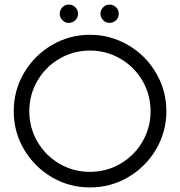

<svg xmlns="http://www.w3.org/2000/svg" viewBox="-20 -814 787 839"><path d="M40 -328Q40 -419 85 -495.5Q130 -572 206.5 -617Q283 -662 373 -662Q463 -662 540 -617Q617 -572 662 -495Q707 -418 707 -328Q707 -238 662 -161.5Q617 -85 540.5 -40Q464 5 373 5Q282 5 206 -40Q130 -85 85 -161Q40 -237 40 -328ZM638 -328Q638 -400 602.5 -461Q567 -522 506 -557.5Q445 -593 373 -593Q301 -593 240 -557.5Q179 -522 143.5 -461Q108 -400 108 -328Q108 -256 143.5 -195Q179 -134 240 -98.5Q301 -63 373 -63Q445 -63 506 -98.5Q567 -134 602.5 -195Q638 -256 638 -328ZM499 -754Q499 -771 487 -782.5Q475 -794 458 -794Q442 -794 430.5 -782Q419 -770 419 -754Q419 -738 430.5 -726Q442 -714 458 -714Q475 -714 487 -725.5Q499 -737 499 -754ZM321 -754Q321 -771 309 -782.5Q297 -794 280 -794Q264 -794 252.5 -782Q241 -770 241 -754Q241 -738 252.5 -726Q264 -714 280 -714Q297 -714 309 -725.5Q321 -737 321 -754Z"/></svg>

Font: Sulphur Point
Style: Regular
Weight: 400
Designer: Noponies / Dale Sattler
Foundry: Noponies
Version: Version 1.000; ttfautohint (v1.8)